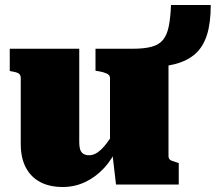

<svg xmlns="http://www.w3.org/2000/svg" viewBox="-20 -738 863 768"><path d="M297 -543V-168Q297 -152 300.5 -140.5Q304 -129 313 -123Q322 -117 336 -117Q354 -117 370.5 -128.5Q387 -140 404 -161.5Q421 -183 439 -213L450 -151Q430 -102 396 -65.5Q362 -29 320 -9.5Q278 10 231 10Q178 10 140.5 -10Q103 -30 83 -68.5Q63 -107 63 -162V-426Q63 -438 55.5 -443.5Q48 -449 29 -452L19 -454V-543ZM510 -543Q557 -543 586.5 -551Q616 -559 632 -578.5Q648 -598 655 -632.5Q662 -667 664 -718H823Q823 -647 808 -599Q793 -551 761 -522.5Q729 -494 677.5 -481Q626 -468 553 -468L654 -513V-114Q654 -106 657.5 -101.5Q661 -97 668.5 -94.5Q676 -92 688 -88L695 -86V0H444L429 -129L420 -134V-426Q420 -438 406.5 -444Q393 -450 375 -453L362 -455V-543Z"/></svg>

Font: Roboto Serif 20pt Black
Style: Regular
Weight: 900
Version: Version 1.008